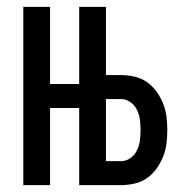

<svg xmlns="http://www.w3.org/2000/svg" viewBox="-20 -540 540 560"><path d="M48 0V-520H126V-295H250V-225H126V0ZM211 0V-520H289V-321H333Q352 -321 372 -316.5Q392 -312 408 -301Q424 -290 436 -273.5Q448 -257 455.5 -238.5Q463 -220 465.5 -200Q468 -180 468 -161Q468 -141 465.5 -121Q463 -101 455.5 -82.5Q448 -64 436 -47.5Q424 -31 408 -20Q392 -9 372 -4.5Q352 0 333 0ZM289 -70H333Q348 -70 360.5 -79Q373 -88 379.5 -101.5Q386 -115 388 -130Q390 -145 390 -161Q390 -176 388 -191Q386 -206 379.5 -219.5Q373 -233 360.5 -242Q348 -251 333 -251H289Z"/></svg>

Font: Zed Mono
Style: Regular
Weight: 400
Monospace: yes
Designer: Belleve Invis
Foundry: Belleve Invis
Version: Version 1.0.0; ttfautohint (v1.8.4)